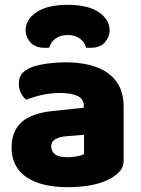

<svg xmlns="http://www.w3.org/2000/svg" viewBox="-20 -759 584 795"><path d="M260 -108Q277 -108 297.5 -111.5Q318 -115 328 -121V-201L256 -195Q228 -193 210 -183Q192 -173 192 -153Q192 -133 207.5 -120.5Q223 -108 260 -108ZM252 -501Q306 -501 350.5 -490Q395 -479 426.5 -456.5Q458 -434 475 -399.5Q492 -365 492 -318V-94Q492 -68 477.5 -51.5Q463 -35 443 -23Q378 16 260 16Q207 16 164.5 6Q122 -4 91.5 -24Q61 -44 44.5 -75Q28 -106 28 -147Q28 -216 69 -253Q110 -290 196 -299L327 -313V-320Q327 -349 301.5 -361.5Q276 -374 228 -374Q191 -374 154.5 -366Q118 -358 89 -346Q76 -355 67 -373.5Q58 -392 58 -412Q58 -438 70.5 -453.5Q83 -469 109 -480Q138 -491 177.5 -496Q217 -501 252 -501ZM260 -614Q229 -614 209.5 -599Q190 -584 184 -562Q179 -561 175 -561Q171 -561 166 -561Q125 -561 105.5 -584Q86 -607 86 -633Q86 -678 131 -708.5Q176 -739 260 -739Q344 -739 389 -708.5Q434 -678 434 -633Q434 -607 414.5 -584Q395 -561 354 -561Q349 -561 345 -561Q341 -561 336 -562Q331 -584 311 -599Q291 -614 260 -614Z"/></svg>

Font: Baloo Thambi 2 ExtraBold
Style: Regular
Weight: 800
Designer: Aadarsh Rajan and Ek Type
Foundry: Ek Type
Version: Version 1.640;hotconv 1.0.111;makeotfexe 2.5.65597; ttfautoh